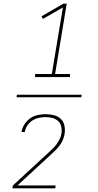

<svg xmlns="http://www.w3.org/2000/svg" viewBox="-20 -868 540 1056"><path d="M173 -444V-461H265L326 -827L216 -764L208 -778L329 -848H347L283 -461H365V-444ZM71 -333 73 -347H429L427 -333ZM48 168 51 152 245 -27Q257 -38 269 -49.5Q281 -61 291 -74.5Q301 -88 308 -102.5Q315 -117 318 -133Q318 -133 318 -133Q318 -133 318 -133Q321 -152 317 -171Q313 -190 300 -202Q287 -214 268.5 -219Q250 -224 231 -224Q213 -224 194 -220Q175 -216 158.5 -205.5Q142 -195 131 -178.5Q120 -162 117 -144Q116 -143 116 -143Q116 -143 116 -142H98Q99 -143 99 -143.5Q99 -144 99 -144Q102 -165 115 -185Q128 -205 147 -218Q166 -231 188 -235.5Q210 -240 231 -240Q254 -240 276.5 -234.5Q299 -229 314.5 -214Q330 -199 334.5 -176.5Q339 -154 335 -130Q332 -113 325 -97Q318 -81 307 -66.5Q296 -52 283 -39.5Q270 -27 257 -15L76 152H286L284 168Z"/></svg>

Font: Iosevka SS04 Thin Oblique
Style: Regular
Weight: 100
Italic angle: -9°
Monospace: yes
Designer: Belleve Invis
Foundry: Belleve Invis
Version: Version 19.0.0; ttfautohint (v1.8.4)